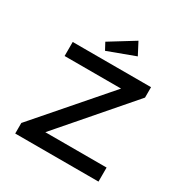

<svg xmlns="http://www.w3.org/2000/svg" viewBox="-205 -1082 1194 1244"><g transform="rotate(30 392.5 -460.0)"><path d="M82 0V-79L546 -613L575 -595H108V-700H694V-622L231 -87L202 -105H705V0ZM318 -755 290 -807 473 -920 520 -830Z"/></g></svg>

Font: Lexend Giga
Style: Regular
Weight: 400
Designer: Bonnie Shaver-Troup, Thomas Jockin
Foundry: Lexend
Version: Version 1.007